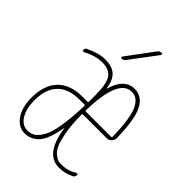

<svg xmlns="http://www.w3.org/2000/svg" viewBox="-224 -844 948 948"><g transform="rotate(45 250.0 -370.0)"><path d="M209 -589.8Q205.1 -589.8 203.6 -593.3Q202.1 -596.7 204.1 -599.6L308.6 -740.2Q316.4 -750 329.1 -750Q333 -750 334.5 -746.6Q335.9 -743.2 334 -740.2L228.5 -599.6Q220.7 -589.8 209 -589.8ZM360.4 -509.8Q269.5 -509.8 264.6 -284.2Q264.6 -280.3 269.5 -280.3H445.3Q450.2 -280.3 450.2 -285.2Q449.2 -356.4 440.9 -403.8Q432.6 -451.2 418.9 -472.7Q405.3 -494.1 391.6 -502Q377.9 -509.8 360.4 -509.8ZM129.9 -9.8Q153.3 -9.8 169.9 -20Q186.5 -30.3 203.6 -58.1Q220.7 -85.9 231 -145.5Q241.2 -205.1 244.1 -293.9Q244.1 -299.8 239.3 -299.8H205.1Q128.9 -299.8 89.4 -259.3Q49.8 -218.8 49.8 -139.6Q49.8 -82 72.3 -45.9Q94.7 -9.8 129.9 -9.8ZM240.2 -320.3Q245.1 -320.3 245.1 -324.2V-370.1Q245.1 -453.1 223.6 -481.4Q202.1 -509.8 155.3 -509.8Q109.4 -509.8 54.7 -481.4Q44.9 -477.5 44.9 -487.3Q44.9 -498 53.7 -502.9Q111.3 -530.3 155.3 -530.3Q202.1 -530.3 227.5 -508.3Q252.9 -486.3 260.7 -434.6Q260.7 -433.6 261.7 -433.6Q262.7 -433.6 262.7 -434.6Q289.1 -529.3 360.4 -530.3Q413.1 -530.3 440.4 -476.6Q467.8 -422.9 469.7 -294.9Q469.7 -281.2 459.5 -270.5Q449.2 -259.8 434.6 -259.8H269.5Q264.6 -259.8 264.6 -253.9Q264.6 -184.6 273.9 -135.3Q283.2 -85.9 293.9 -62.5Q304.7 -39.1 322.3 -25.9Q339.8 -12.7 349.1 -11.2Q358.4 -9.8 370.1 -9.8Q413.1 -9.8 450.2 -33.2Q453.1 -35.2 456.5 -33.7Q460 -32.2 460 -28.3Q460 -14.6 450.2 -9.8Q412.1 9.8 370.1 9.8Q274.4 9.8 252 -146.5Q251 -146.5 250 -144.5Q235.4 -58.6 205.6 -24.4Q175.8 9.8 129.9 9.8Q87.9 9.8 59.1 -30.8Q30.3 -71.3 30.3 -139.6Q30.3 -226.6 75.2 -273.4Q120.1 -320.3 205.1 -320.3Z"/></g></svg>

Font: Rounded-X Mgen+ 2m thin
Style: Regular
Weight: 100
Designer: [Source Han Sans]
Ryoko NISHIZUKA  (kana & ideographs); Paul D. Hunt (Latin, Greek & Cyrillic); Wenlong ZHANG  (bopomofo
Version: Version 1.059.20150602